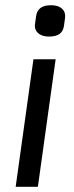

<svg xmlns="http://www.w3.org/2000/svg" viewBox="-20 -715 285 735"><path d="M125 0 193 -488H108L40 0ZM229 -646C233 -676 212 -695 176 -695C141 -695 122 -682 118 -652L114 -623C110 -594 132 -575 167 -575C203 -575 221 -588 225 -617Z"/></svg>

Font: Ropa Sans
Style: Italic
Weight: 400
Designer: Botio Nikoltchev
Foundry: Botjo Nikoltchev
Version: Version 1.002